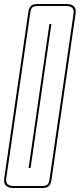

<svg xmlns="http://www.w3.org/2000/svg" viewBox="-24 -840 398 960"><path d="M43 100Q18 100 6 88.5Q-6 77 -3 53L117 -775Q120 -799 130 -809.5Q140 -820 163 -820H308Q333 -820 345 -808.5Q357 -797 354 -773L234 55Q231 79 221 89.5Q211 100 188 100ZM7 54Q5 73 14.5 81.5Q24 90 43 90H188Q207 90 214.5 81.5Q222 73 224 54L344 -774Q346 -793 336.5 -801.5Q327 -810 308 -810H163Q144 -810 136.5 -801.5Q129 -793 127 -774ZM223 -720H233L129 0H119Z"/></svg>

Font: Bungee Outline
Style: Regular
Weight: 400
Designer: David Jonathan Ross
Foundry: David Jonathan Ross
Version: Version 1.001;PS 1.0;hotconv 1.0.72;makeotf.lib2.5.5900